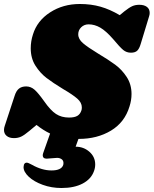

<svg xmlns="http://www.w3.org/2000/svg" viewBox="-26 -692 770 962"><path d="M724 -627Q724 -619 721 -610L679 -472Q672 -448 661.5 -438Q651 -428 630 -428Q608 -428 591.5 -441.5Q575 -455 540 -497Q505 -537 476.5 -553.5Q448 -570 418 -570Q396 -570 381 -555.5Q366 -541 366 -520Q366 -496 390 -475.5Q414 -455 465 -424Q517 -393 551 -368Q585 -343 609 -306Q633 -269 633 -221Q633 -190 623 -159Q599 -79 530 -37.5Q461 4 369 4H367L353 43Q393 43 422 68.5Q451 94 451 132Q451 149 445 165Q431 205 388.5 227.5Q346 250 282 250Q232 250 188 234Q144 218 118 193.5Q92 169 92 145Q92 141 94 133Q98 123 108 123Q115 123 133 133Q184 162 232 162Q282 162 291 134Q292 131 292 125Q292 112 282.5 105.5Q273 99 260 99Q251 99 233 101Q215 103 208 103Q188 103 188 85Q188 82 190 76L225 -23Q191 -39 157 -66L121 -36Q96 -15 80 -7.5Q64 0 44 0Q21 0 7.5 -11Q-6 -22 -6 -41Q-6 -51 -2 -62L47 -211Q55 -237 69 -248Q83 -259 105 -259Q128 -259 146.5 -243Q165 -227 195 -185Q227 -139 254.5 -121Q282 -103 320 -103Q347 -103 361.5 -111.5Q376 -120 382 -139Q384 -144 384 -154Q384 -178 361 -198Q338 -218 290 -246Q239 -277 207 -301.5Q175 -326 151.5 -363Q128 -400 128 -450Q128 -485 139 -519Q160 -588 225 -630Q290 -672 374 -672Q430 -672 477.5 -658.5Q525 -645 574 -616L597 -635Q621 -654 636.5 -661Q652 -668 672 -668Q696 -668 710 -657.5Q724 -647 724 -627Z"/></svg>

Font: Shrikhand
Style: Regular
Weight: 400
Italic angle: -14°
Version: Version 1.000;PS 1.000;hotconv 1.0.88;makeotf.lib2.5.647800